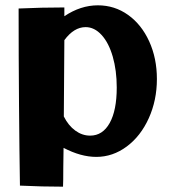

<svg xmlns="http://www.w3.org/2000/svg" viewBox="-20 -585 640 722"><path d="M570 -288Q570 -208 539.5 -140.5Q509 -73 456.5 -34Q404 5 342 5Q284 5 219 -29L218 45Q218 99 217 117Q139 117 55 113Q53 -6 51.5 -190.5Q50 -375 50 -553Q136 -557 222 -557V-524Q283 -565 348 -565Q411 -565 461.5 -529Q512 -493 541 -429.5Q570 -366 570 -288ZM419 -256Q419 -320 404 -372Q389 -424 362 -453.5Q335 -483 302 -483Q258 -483 222 -434L220 -147Q237 -113 263 -94Q289 -75 319 -75Q366 -75 392.5 -122.5Q419 -170 419 -256Z"/></svg>

Font: Otomanopee
Style: Regular
Weight: 400
Designer: Das Ende der Wildnis
Foundry: Gutenberg Labo
Version: Version 3.000